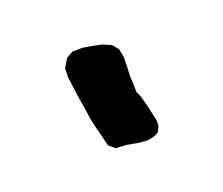

<svg xmlns="http://www.w3.org/2000/svg" viewBox="-48 -853 440 378"><g transform="rotate(30 172.0 -663.5)"><path d="M106 -743 122 -751H138L153 -743L168 -730L182 -717L199 -704L210 -695L221 -692L243 -682L273 -666L281 -659L286 -647L284 -637L277 -624L262 -609L245 -595L230 -579L214 -576L194 -586L175 -595L156 -605L137 -617L118 -628L80 -652L65 -665L58 -685L61 -701L74 -717L89 -730Z"/></g></svg>

Font: Tagesschrift
Style: Regular
Weight: 400
Designer: Yanone
Version: Version 2.000; ttfautohint (v1.8.4.7-5d5b)